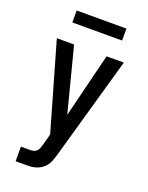

<svg xmlns="http://www.w3.org/2000/svg" viewBox="-168 -789 836 1088"><g transform="rotate(20 250.0 -245.5)"><path d="M67 215V127H123Q133 127 143.5 124.5Q154 122 161.5 114.5Q169 107 173 97Q177 87 179 77H180L199 6L48 -520H152L252 -132L348 -520H452L276 101Q271 118 265 134.5Q259 151 249 165.5Q239 180 224.5 190.5Q210 201 193 207Q176 213 158.5 214Q141 215 123 215ZM100 -634V-706H400V-634Z"/></g></svg>

Font: Iosevka SS18 Semibold
Style: Regular
Weight: 600
Monospace: yes
Designer: Belleve Invis
Foundry: Belleve Invis
Version: Version 25.1.1; ttfautohint (v1.8.4)